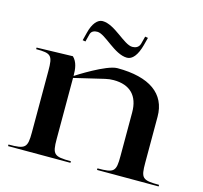

<svg xmlns="http://www.w3.org/2000/svg" viewBox="-103 -822 990 936"><g transform="rotate(15 392.5 -354.0)"><path d="M232.8 -592.8 247.4 -590.3 257.5 -629.8C262.4 -646.9 277.6 -651 291.9 -651C332.5 -651 399 -566.2 463.2 -566.2C489.8 -566.2 512.8 -593.3 527.2 -647.4L537.2 -686L522.6 -688.5L512.5 -650C506.4 -629.2 489.5 -624 474.3 -624C431.8 -624 365.3 -708 303 -708C278.3 -708 254.7 -682 242.8 -632.2ZM15 0H330V-8C244.5 -8 235 -16.7 235 -95V-403L387 -439C401.7 -442.5 414.6 -444 429.7 -444C512.5 -444 557 -398.9 557 -315V-95C557 -16.7 549 -8 464 -8V0H775V-8C690 -8 682 -16.7 682 -95V-327C682 -442.7 594.5 -505 432.1 -505C376.8 -505 241 -417 235 -413C235 -449 230.7 -482.1 207 -505L25 -500V-492C101.5 -492 110 -483 110 -405V-95C110 -16.7 100.5 -8 15 -8Z"/></g></svg>

Font: Prida01
Style: Black
Weight: 900
Designer: gluk
Foundry: gluk
Version: Version 00.072